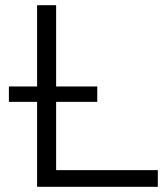

<svg xmlns="http://www.w3.org/2000/svg" viewBox="-20 -720 638 740"><path d="M123 0V-700H196.3V-64.3H588.3V0ZM14.3 -327.4V-386.7H354.9V-327.4Z"/></svg>

Font: Montserrat Alternates Thin
Style: Regular
Weight: 100
Designer: Julieta Ulanovsky
Foundry: Julieta Ulanovsky
Version: Version 9.000